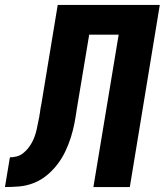

<svg xmlns="http://www.w3.org/2000/svg" viewBox="-57 -755 677 775"><path d="M-37 0 -17 -120Q-4 -120 10 -123.5Q24 -127 35.5 -136Q47 -145 56 -156Q65 -167 72 -180Q79 -193 83.5 -206Q88 -219 91 -232.5Q94 -246 96.5 -259.5Q99 -273 102 -286Q102 -289 102.5 -292Q103 -295 104 -298V-299Q105 -308 106.5 -317Q108 -326 110 -335L176 -735H588L467 0H320L422 -615H303L253 -315Q249 -286 243.5 -257.5Q238 -229 229 -200.5Q220 -172 207 -144.5Q194 -117 175 -92Q156 -67 131.5 -47Q107 -27 78.5 -16Q50 -5 21 -2.5Q-8 0 -37 0Z"/></svg>

Font: Iosevka SS04 Heavy Extended
Style: Italic
Weight: 900
Width: 7
Italic angle: -9°
Monospace: yes
Designer: Belleve Invis
Foundry: Belleve Invis
Version: Version 19.0.0; ttfautohint (v1.8.4)